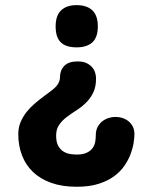

<svg xmlns="http://www.w3.org/2000/svg" viewBox="-20 -713 598 733"><path d="M49.8 -201.2Q49.8 -156.7 64 -119.9Q78.1 -83 106 -56.4Q133.8 -29.8 175.5 -14.9Q217.3 0 272.5 0Q321.3 0 356.4 -11.2Q391.6 -22.5 416 -40.5Q440.4 -58.6 455.6 -81.1Q470.7 -103.5 479 -126Q487.3 -148.4 490.2 -168.2Q493.2 -188 493.2 -201.2Q493.2 -230 472.7 -248.3Q452.1 -266.6 418.9 -266.6Q408.2 -266.6 395.3 -262.7Q382.3 -258.8 371.3 -250.5Q360.4 -242.2 353 -228.8Q345.7 -215.3 345.7 -196.3Q345.7 -184.6 343.5 -171.6Q341.3 -158.7 333.7 -147.9Q326.2 -137.2 311.5 -130.1Q296.9 -123 272.5 -123Q263.2 -123 249.8 -124.8Q236.3 -126.5 223.9 -133.5Q211.4 -140.6 202.9 -155Q194.3 -169.4 194.3 -195.3Q194.3 -219.7 205.6 -236.1Q216.8 -252.4 233.9 -265.6Q251 -278.8 270.5 -291Q290 -303.2 307.1 -319.6Q324.2 -335.9 335.4 -358.2Q346.7 -380.4 346.7 -414.1Q346.7 -423.3 343.5 -434.6Q340.3 -445.8 332.3 -455.6Q324.2 -465.3 310.8 -471.9Q297.4 -478.5 276.4 -478.5Q241.7 -478.5 225.3 -461.4Q209 -444.3 209 -418Q209 -407.7 205.1 -399.7Q201.2 -391.6 198.2 -387.7Q191.4 -378.4 177.5 -367.9Q163.6 -357.4 147.2 -345.2Q130.9 -333 113.5 -318.4Q96.2 -303.7 82 -286.1Q67.9 -268.6 58.8 -247.3Q49.8 -226.1 49.8 -201.2ZM192.4 -612.3Q192.4 -570.3 212.2 -551.3Q231.9 -532.2 272.5 -532.2Q311.5 -532.2 332.5 -551.3Q353.5 -570.3 353.5 -612.3Q353.5 -653.8 332.5 -673.6Q311.5 -693.4 272.5 -693.4Q234.4 -693.4 213.4 -673.6Q192.4 -653.8 192.4 -612.3Z"/></svg>

Font: Concert One
Style: Regular
Weight: 400
Version: Version 1.003